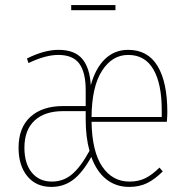

<svg xmlns="http://www.w3.org/2000/svg" viewBox="-20 -725 732 755"><path d="M636 -246H340Q342 -129 382 -70Q422 -11 489 -11Q525 -11 552 -24.5Q579 -38 607 -66L620 -51Q589 -20 558.5 -5Q528 10 488 10Q436 10 398 -20Q360 -50 339 -108Q304 -45 267 -17.5Q230 10 182 10Q122 10 87.5 -32Q53 -74 53 -144Q53 -223 99.5 -265.5Q146 -308 229 -308H317V-370Q317 -440 292 -474.5Q267 -509 209 -509Q159 -509 92 -477L86 -495Q154 -529 210 -529Q273 -529 303 -494Q333 -459 337 -390Q356 -458 393.5 -493.5Q431 -529 484 -529Q561 -529 599.5 -465.5Q638 -402 638 -284Q638 -268 636 -246ZM616 -292Q616 -396 583 -452.5Q550 -509 484 -509Q421 -509 381 -446.5Q341 -384 340 -265H616ZM332 -132Q317 -185 317 -255V-288H228Q156 -288 116 -251Q76 -214 76 -144Q76 -82 105 -46.5Q134 -11 184 -11Q229 -11 263 -39.5Q297 -68 332 -132ZM434 -685H260V-705H434Z"/></svg>

Font: Fira Sans Extra Condensed Thin
Style: Regular
Weight: 250
Width: 1
Designer: Carrois Corporate & Edenspiekermann AG
Foundry: Carrois Corporate GbR & Edenspiekermann AG
Version: Version 4.203